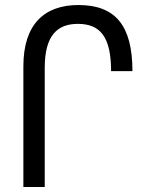

<svg xmlns="http://www.w3.org/2000/svg" viewBox="-20 -744 594 764"><path d="M73 0H158V-474C158 -603 208 -649 290 -649C379 -649 422 -597 422 -461H507C507 -644 438 -724 292 -724C157 -724 73 -648 73 -480Z"/></svg>

Font: Noto Sans Armenian Condensed
Style: Regular
Weight: 400
Width: 3
Designer: Monotype Design Team
Foundry: Monotype Imaging Inc.
Version: Version 2.008